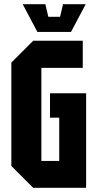

<svg xmlns="http://www.w3.org/2000/svg" viewBox="-20 -894 464 914"><path d="M34 -104V-596L138 -700H374V-571H177V-128H262V-334H218V-450H390V0H138ZM280 -874H388L318 -742H158L88 -874H196L210 -814H266Z"/></svg>

Font: Tektur Condensed SemiBold
Style: Regular
Weight: 600
Width: 3
Designer: Adam Jagosz
Foundry: Adam Jagosz
Version: Version 1.005;gftools[0.9.30]